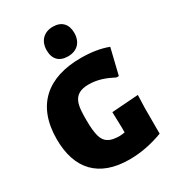

<svg xmlns="http://www.w3.org/2000/svg" viewBox="-216 -1018 1028 1145"><g transform="rotate(-30 298.0 -445.5)"><path d="M569 -628C516 -648 454 -658 382 -658C155 -658 17 -543 17 -310C17 -103 125 12 334 12C411 12 488 -3 565 -32V-209L568 -297L385 -284L388 -175V-143C373 -140 361 -139 352 -139C319 -139 293 -144 276 -155C258 -165 245 -183 238 -209C231 -234 227 -271 227 -320C227 -418 230 -498 344 -498C406 -498 455 -479 510 -451H526ZM332 -903C269 -903 230 -862 230 -799C230 -738 263 -704 324 -704C388 -704 425 -745 425 -808C425 -867 392 -903 332 -903Z"/></g></svg>

Font: Luna Sans Black
Style: Regular
Weight: 900
Designer: Juan Pablo del Peral
Foundry: Huerta Tipografica
Version: Version 2.001; ttfautohint (v1.5)